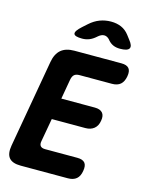

<svg xmlns="http://www.w3.org/2000/svg" viewBox="-137 -1036 874 1122"><g transform="rotate(15 300.0 -475.0)"><path d="M228 -440H431Q463 -440 477.5 -423.5Q492 -407 486 -375Q481 -343 460.5 -326.5Q440 -310 408 -310H205L180 -170Q176 -150 184.5 -140Q193 -130 213 -130H408Q441 -130 454 -114Q467 -98 461 -65Q456 -32 437 -16Q418 0 385 0H100Q49 0 29 -24.5Q9 -49 18 -100L111 -630Q120 -681 149 -705.5Q178 -730 229 -730H514Q547 -730 560 -714Q573 -698 567 -665Q561 -632 542.5 -616Q524 -600 491 -600H296Q274 -600 263.5 -590.5Q253 -581 249 -560ZM254 -810Q208 -810 204 -826Q200 -842 237 -875L265 -900Q294 -926 326 -938Q358 -950 393 -950Q428 -950 455.5 -938Q483 -926 503 -900L522 -875Q548 -843 538 -826.5Q528 -810 483 -810Q460 -810 442.5 -817.5Q425 -825 411 -841L408 -845Q393 -862 375 -862Q357 -862 337 -844L336 -843Q317 -826 297 -818Q277 -810 254 -810Z"/></g></svg>

Font: Maple Mono ExtraBold
Style: Italic
Weight: 800
Italic angle: -10°
Monospace: yes
Designer: subframe7536
Version: Version 7.200